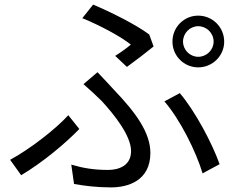

<svg xmlns="http://www.w3.org/2000/svg" viewBox="-20 -783 1040 835"><path d="M776 -602C776 -639 806 -669 842 -669C879 -669 909 -639 909 -602C909 -566 879 -536 842 -536C806 -536 776 -566 776 -602ZM730 -602C730 -540 780 -490 842 -490C904 -490 955 -540 955 -602C955 -665 904 -715 842 -715C780 -715 730 -665 730 -602ZM532 -492C568 -518 624 -561 648 -581L629 -633C570 -677 461 -731 385 -763L338 -704C414 -673 506 -624 549 -589C535 -577 507 -556 481 -540ZM302 17C346 25 400 32 463 32C535 32 634 4 634 -118C634 -207 569 -295 476 -392C453 -417 428 -444 404 -469L343 -417C371 -393 401 -365 423 -343C477 -284 550 -193 550 -126C550 -62 496 -44 450 -44C388 -44 341 -52 290 -67ZM935 -69C904 -157 830 -298 762 -378L695 -342C763 -264 833 -123 861 -29ZM325 -222 277 -282C221 -220 106 -132 24 -88L72 -21C168 -78 267 -162 325 -222Z"/></svg>

Font: Noto Sans CJK JP Regular
Style: Regular
Weight: 400
Designer: Ryoko NISHIZUKA (kana & ideographs); Paul D. Hunt (Latin, Greek & Cyrillic); Wenlong ZHANG (bopomofo); Sandoll Communica
Foundry: Adobe Systems Incorporated
Version: Version 1.001;PS 1.001;hotconv 1.0.78;makeotf.lib2.5.61930